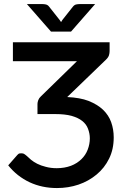

<svg xmlns="http://www.w3.org/2000/svg" viewBox="-20 -931 629 958"><path d="M508.8 -633.3 315.4 -446.8Q379.4 -443.8 421.4 -427.7Q466.3 -409.7 493.7 -383.8Q522.5 -356 534.7 -321.3Q547.4 -285.6 547.4 -245.6Q547.4 -186 524.4 -139.6Q501.5 -92.8 461.9 -60.1Q421.9 -26.9 371.6 -9.8Q320.8 7.3 264.2 7.3Q189.9 7.3 127.9 -21.5Q64.5 -51.3 21 -106L66.4 -157.7Q72.8 -165 77.6 -165.5Q81.1 -166 86.4 -166Q93.8 -166 98.1 -164.1Q103 -162.1 113.8 -152.8Q123.5 -143.1 134.8 -133.8Q148.4 -122.6 166 -113.8Q184.6 -104.5 208.5 -98.6Q233.4 -91.8 263.2 -91.8Q302.2 -91.8 334.5 -104Q363.8 -115.2 386.2 -136.7Q407.2 -157.2 417.5 -184.1Q428.2 -211.9 428.2 -240.7Q428.2 -265.1 418.9 -289.1Q410.2 -312 390.1 -327.6Q370.6 -343.3 336.9 -353Q303.7 -361.8 256.8 -361.8H167V-412.1Q167 -420.9 170.9 -431.2Q174.8 -441.9 184.1 -450.2L363.8 -625.5H44.4V-720.2H526.9V-676.3Q526.9 -666 523.9 -655.8Q520.5 -644.5 508.8 -633.3ZM376.5 -910.6H454.6L334.5 -773.4H234.4L114.3 -910.6H192.4Q200.7 -910.6 209 -908.7Q219.2 -906.2 225.6 -897L277.8 -831.1Q283.7 -823.2 284.7 -820.8Q287.1 -825.2 291 -831.1L342.8 -896.5Q350.6 -906.7 359.9 -908.7Q368.2 -910.6 376.5 -910.6Z"/></svg>

Font: Lato-SemiBold
Style: Regular
Weight: 500
Designer: Lukasz Dziedzic with Adam Twardoch and Botio Nikoltchev
Foundry: tyPoland Lukasz Dziedzic
Version: ""